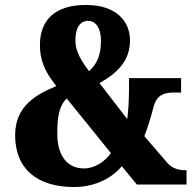

<svg xmlns="http://www.w3.org/2000/svg" viewBox="-20 -744 786 774"><path d="M279 10C365 10 433 -28 471 -74L532 0H732V-58H724C705 -58 675 -63 654 -88L562 -195C577 -235 589 -274 598 -309C612 -370 652 -371 691 -371H710V-429H500V-382C500 -340 497 -293 493 -264L381 -409C461 -454 504 -504 504 -582C504 -658 449 -724 326 -724C204 -724 141 -665 141 -563C141 -503 158 -459 207 -397C129 -364 41 -319 41 -199C41 -62 131 10 279 10ZM339 -457C307 -500 284 -537 284 -580C284 -632 302 -660 336 -660C366 -660 387 -630 387 -581C387 -524 373 -488 339 -457ZM318 -65C252 -65 211 -116 211 -204C211 -266 216 -315 249 -347L427 -127C404 -94 364 -65 318 -65Z"/></svg>

Font: Noto Serif Sinhala Condensed Black
Style: Regular
Weight: 900
Width: 3
Designer: Jelle Bosma - Monotype Design Team
Foundry: Monotype Imaging Inc.
Version: Version 2.007